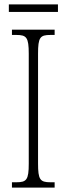

<svg xmlns="http://www.w3.org/2000/svg" viewBox="-20 -848 302 868"><path d="M20 -794H242V-828H20ZM34 0H227V-24H208C161 -24 152 -36 152 -109V-605C152 -679 161 -690 208 -690H227V-714H34V-690H54C100 -690 110 -679 110 -605V-108C110 -35 100 -24 54 -24H34Z"/></svg>

Font: Noto Serif Lao ExtraCondensed ExtraLight
Style: Regular
Weight: 200
Width: 2
Designer: Monotype Design Team
Foundry: Monotype Imaging Inc.
Version: Version 2.003